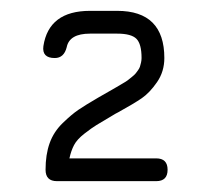

<svg xmlns="http://www.w3.org/2000/svg" viewBox="-20 -653 389 354"><path d="M268 -319H85Q64 -319 64 -340Q64 -368 71.5 -389Q79 -410 95.5 -426Q112 -442 124.5 -450.5Q137 -459 161 -473Q166 -476 168 -477Q173 -480 182 -485Q191 -490 195 -492.5Q199 -495 206 -499Q213 -503 215.5 -505Q218 -507 223 -511Q228 -515 230 -517.5Q232 -520 234.5 -523.5Q237 -527 238 -530Q239 -533 240 -537.5Q241 -542 241 -546Q241 -572 231.5 -581.5Q222 -591 196 -591H146Q108 -591 103 -566Q98 -546 81 -546Q57 -546 60 -568Q70 -633 146 -633H196Q283 -633 283 -546Q283 -521 269.5 -501.5Q256 -482 241.5 -472Q227 -462 198 -446Q192 -443 189 -441Q167 -428 158 -422.5Q149 -417 135.5 -406.5Q122 -396 116.5 -385.5Q111 -375 108 -361H268Q289 -361 289 -340Q289 -319 268 -319Z"/></svg>

Font: Jura Light
Style: Regular
Weight: 300
Designer: Daniel Johnson, Alexei Vanyashin
Foundry: Daniel Johnson
Version: Version 5.103